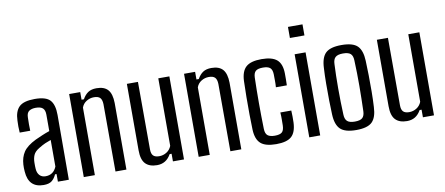

<svg xmlns="http://www.w3.org/2000/svg" viewBox="-70 -1080 3165 1366"><g transform="rotate(-10 1512.0 -396.5)"><path d="M151 6Q42 6 34 -111Q33 -124 32.5 -136.5Q32 -149 33 -162Q36 -215 61 -252.5Q86 -290 151 -322Q175 -333 202 -344.5Q229 -356 256 -365V-484Q256 -516 240.5 -530.5Q225 -545 190 -545Q160 -545 142 -533Q124 -521 123 -489Q122 -467 122 -436.5Q122 -406 123 -391H47Q45 -412 45 -435Q45 -458 46 -478Q48 -545 80.5 -576.5Q113 -608 193 -608Q274 -608 304 -575Q334 -542 334 -468L333 0H254V-55H243Q230 -26 210 -10Q190 6 151 6ZM175 -53Q232 -53 255 -109V-301Q234 -294 213.5 -285Q193 -276 167 -260Q134 -241 123.5 -216.5Q113 -192 113 -161Q113 -147 113 -137Q113 -127 114 -117Q116 -87 132 -70Q148 -53 175 -53Z M441 0V-600H521V-545H538Q555 -576 578.5 -591.5Q602 -607 639 -607Q695 -607 721.5 -577Q748 -547 749 -481V0H670L669 -487Q668 -519 654.5 -533Q641 -547 610 -547Q581 -547 556 -531.5Q531 -516 521 -488V0Z M970 7Q915 7 886.5 -22.5Q858 -52 858 -120V-600H938L939 -113Q939 -81 952.5 -67Q966 -53 996 -53Q1025 -53 1049.5 -68.5Q1074 -84 1085 -112V-600H1165V0H1085V-55H1071Q1053 -23 1028 -8Q1003 7 970 7Z M1271 0V-600H1351V-545H1368Q1385 -576 1408.5 -591.5Q1432 -607 1469 -607Q1525 -607 1551.5 -577Q1578 -547 1579 -481V0H1500L1499 -487Q1498 -519 1484.5 -533Q1471 -547 1440 -547Q1411 -547 1386 -531.5Q1361 -516 1351 -488V0Z M1682 -123Q1680 -171 1679.5 -233.5Q1679 -296 1679.5 -360Q1680 -424 1682 -476Q1685 -546 1719.5 -576.5Q1754 -607 1831 -607Q1908 -607 1942.5 -577Q1977 -547 1978 -478Q1978 -458 1978 -434.5Q1978 -411 1977 -392H1898Q1900 -415 1899.5 -440.5Q1899 -466 1899 -486Q1898 -519 1882.5 -532.5Q1867 -546 1831 -546Q1794 -546 1778.5 -532.5Q1763 -519 1762 -486Q1757 -304 1762 -115Q1763 -81 1779.5 -67.5Q1796 -54 1831 -54Q1868 -54 1883 -67.5Q1898 -81 1899 -115Q1899 -136 1899.5 -158Q1900 -180 1898 -210H1977Q1978 -192 1978.5 -166Q1979 -140 1978 -123Q1975 -53 1941.5 -23Q1908 7 1831 7Q1753 7 1719 -23.5Q1685 -54 1682 -123Z M2057 -720V-800H2162V-720ZM2070 0V-600H2149V0Z M2409 7Q2328 7 2294.5 -25.5Q2261 -58 2258 -133Q2256 -174 2255 -233Q2254 -292 2254.5 -354.5Q2255 -417 2258 -467Q2261 -543 2294.5 -575Q2328 -607 2409 -607Q2491 -607 2524 -574.5Q2557 -542 2560 -467Q2562 -421 2563 -362.5Q2564 -304 2563.5 -244Q2563 -184 2560 -133Q2557 -58 2524 -25.5Q2491 7 2409 7ZM2409 -54Q2449 -54 2464.5 -69Q2480 -84 2481 -116Q2484 -207 2484.5 -298Q2485 -389 2481 -484Q2480 -517 2464 -531.5Q2448 -546 2409 -546Q2371 -546 2354.5 -531Q2338 -516 2337 -482Q2333 -402 2333 -306Q2333 -210 2337 -118Q2338 -84 2354.5 -69Q2371 -54 2409 -54Z M2776 7Q2721 7 2692.5 -22.5Q2664 -52 2664 -120V-600H2744L2745 -113Q2745 -81 2758.5 -67Q2772 -53 2802 -53Q2831 -53 2855.5 -68.5Q2880 -84 2891 -112V-600H2971V0H2891V-55H2877Q2859 -23 2834 -8Q2809 7 2776 7Z"/></g></svg>

Font: Big Shoulders Text
Style: Regular
Weight: 400
Designer: Patric King
Foundry: XO Type Co
Version: Version 1.000; ttfautohint (v1.8.2)